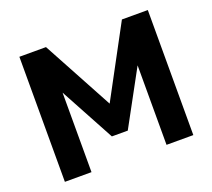

<svg xmlns="http://www.w3.org/2000/svg" viewBox="-119 -855 1117 1010"><g transform="rotate(-20 439.5 -350.0)"><path d="M81 0V-700H230L443 -306L655 -700H800V0H650V-445L484 -140H395L230 -445V0Z"/></g></svg>

Font: Golos Text SemiBold
Style: Regular
Weight: 600
Designer: A.Korolkova, Vitaly Kuzmin
Foundry: ParaType Ltd
Version: Version 2.004